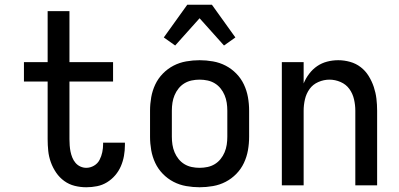

<svg xmlns="http://www.w3.org/2000/svg" viewBox="-20 -782 1684 810"><path d="M344 8Q319 8 295 2Q271 -4 251 -18.5Q231 -33 217 -53.5Q203 -74 194.5 -97.5Q186 -121 183.5 -145.5Q181 -170 181 -195V-438H81V-520H181V-735H273V-520H457V-438H273V-195Q273 -182 274 -168.5Q275 -155 277.5 -142.5Q280 -130 285 -117.5Q290 -105 298.5 -95Q307 -85 319 -79.5Q331 -74 344 -74Q361 -74 376.5 -83Q392 -92 400 -107.5Q408 -123 411.5 -140Q415 -157 415 -174V-180H507V-170Q507 -147 503 -124.5Q499 -102 490 -81Q481 -60 466 -42.5Q451 -25 431.5 -13Q412 -1 389.5 3.5Q367 8 344 8Z M822 8Q794 8 765.5 3Q737 -2 712 -15Q687 -28 667 -48.5Q647 -69 635 -94.5Q623 -120 618 -148Q613 -176 613 -205V-315Q613 -344 618 -372Q623 -400 635 -425.5Q647 -451 667 -471.5Q687 -492 712 -505Q737 -518 765.5 -523Q794 -528 822 -528Q850 -528 878.5 -523Q907 -518 932 -505Q957 -492 977 -471.5Q997 -451 1009 -425.5Q1021 -400 1026 -372Q1031 -344 1031 -315V-205Q1031 -176 1026 -148Q1021 -120 1009 -94.5Q997 -69 977 -48.5Q957 -28 932 -15Q907 -2 878.5 3Q850 8 822 8ZM822 -74Q839 -74 855.5 -77.5Q872 -81 886 -89.5Q900 -98 910.5 -111Q921 -124 927.5 -139.5Q934 -155 936.5 -171.5Q939 -188 939 -205V-315Q939 -332 936.5 -348.5Q934 -365 927.5 -380.5Q921 -396 910.5 -409Q900 -422 886 -430.5Q872 -439 855.5 -442.5Q839 -446 822 -446Q805 -446 788.5 -442.5Q772 -439 758 -430.5Q744 -422 733.5 -409Q723 -396 716.5 -380.5Q710 -365 707.5 -348.5Q705 -332 705 -315V-205Q705 -188 707.5 -171.5Q710 -155 716.5 -139.5Q723 -124 733.5 -111Q744 -98 758 -89.5Q772 -81 788.5 -77.5Q805 -74 822 -74ZM719 -590 671 -624 770 -762H874L973 -624L925 -590L822 -705Z M1169 0V-520H1261V-430Q1270 -452 1284.5 -471Q1299 -490 1318 -503Q1337 -516 1360 -522Q1383 -528 1407 -528Q1432 -528 1457 -521Q1482 -514 1502 -498.5Q1522 -483 1535.5 -461Q1549 -439 1557 -415Q1565 -391 1568 -366Q1571 -341 1571 -315V0H1479V-315Q1479 -339 1473.5 -363Q1468 -387 1454 -406.5Q1440 -426 1417 -436Q1394 -446 1370 -446Q1346 -446 1323 -436Q1300 -426 1286 -406.5Q1272 -387 1266.5 -363Q1261 -339 1261 -315V0Z"/></svg>

Font: Iosevka Semi-Condensed Medium
Style: Regular
Weight: 500
Monospace: yes
Designer: Belleve Invis
Foundry: Belleve Invis
Version: Version 27.3.5